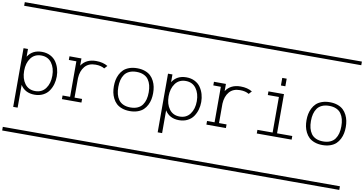

<svg xmlns="http://www.w3.org/2000/svg" viewBox="-118 -1305 3947 2082"><g transform="rotate(10 1856.0 -263.5)"><path d="M73.2 -476.1H122.1V-391.1Q172.9 -471.7 277.3 -471.7Q329.6 -471.7 370.1 -451.2Q410.6 -430.7 434.3 -396.2Q458 -361.8 469.7 -321Q481.4 -280.3 481.4 -235.8Q481.4 -191.4 469.7 -150.6Q458 -109.9 434.3 -75.4Q410.6 -41 370.1 -20.5Q329.6 0 277.3 0Q172.9 0 122.1 -80.6V169.9H73.2ZM162.8 -376.5Q122.1 -321.3 122.1 -235.8Q122.1 -150.4 162.8 -95.2Q203.6 -40 277.3 -40Q351.1 -40 391.8 -95.2Q432.6 -150.4 432.6 -235.8Q432.6 -321.3 391.8 -376.5Q351.1 -431.6 277.3 -431.6Q203.6 -431.6 162.8 -376.5ZM0 402.8H530.3V442.9H0ZM0 -970.2H530.3V-930.2H0Z M579.1 -4.4V-44.4H662.1V-435.5L579.1 -436V-476.1L686.5 -475.6H710.9Q710.9 -475.6 710.9 -396.5Q763.2 -476.1 874 -476.1Q949.2 -476.1 1002 -444.3L972.7 -412.1Q934.6 -436 874 -436Q796.9 -436 756.1 -387.5Q715.3 -338.9 710.9 -258.8V-44.4H793.9V-4.4ZM530.3 402.8H1060.5V442.9H530.3ZM530.3 -970.2H1060.5V-930.2H530.3Z M1535.6 -308.6Q1542 -276.4 1542 -240.2Q1542 -204.1 1535.6 -171.9Q1529.3 -139.6 1513.7 -108.4Q1498 -77.1 1474.1 -54.4Q1450.2 -31.7 1412.1 -18.1Q1374 -4.4 1325.7 -4.4Q1277.3 -4.4 1239.3 -18.1Q1201.2 -31.7 1177.2 -54.4Q1153.3 -77.1 1137.7 -108.4Q1122.1 -139.6 1115.7 -171.9Q1109.4 -204.1 1109.4 -240.2Q1109.4 -276.4 1115.7 -308.6Q1122.1 -340.8 1137.7 -372.1Q1153.3 -403.3 1177.2 -426Q1201.2 -448.7 1239.3 -462.4Q1277.3 -476.1 1325.7 -476.1Q1374 -476.1 1412.1 -462.4Q1450.2 -448.7 1474.1 -426Q1498 -403.3 1513.7 -372.1Q1529.3 -340.8 1535.6 -308.6ZM1484.4 -162.8Q1493.2 -197.3 1493.2 -240.2Q1493.2 -283.2 1484.4 -317.6Q1475.6 -352.1 1456.5 -379.2Q1437.5 -406.2 1404.3 -421.1Q1371.1 -436 1325.7 -436Q1280.3 -436 1247.1 -421.1Q1213.9 -406.2 1194.8 -379.2Q1175.8 -352.1 1167 -317.6Q1158.2 -283.2 1158.2 -240.2Q1158.2 -197.3 1167 -162.8Q1175.8 -128.4 1194.8 -101.3Q1213.9 -74.2 1247.1 -59.3Q1280.3 -44.4 1325.7 -44.4Q1371.1 -44.4 1404.3 -59.3Q1437.5 -74.2 1456.5 -101.3Q1475.6 -128.4 1484.4 -162.8ZM1060.5 402.8H1590.8V442.9H1060.5ZM1060.5 -970.2H1590.8V-930.2H1060.5Z M1664.1 -476.1H1712.9V-391.1Q1763.7 -471.7 1868.2 -471.7Q1920.4 -471.7 1960.9 -451.2Q2001.5 -430.7 2025.1 -396.2Q2048.8 -361.8 2060.5 -321Q2072.3 -280.3 2072.3 -235.8Q2072.3 -191.4 2060.5 -150.6Q2048.8 -109.9 2025.1 -75.4Q2001.5 -41 1960.9 -20.5Q1920.4 0 1868.2 0Q1763.7 0 1712.9 -80.6V169.9H1664.1ZM1753.7 -376.5Q1712.9 -321.3 1712.9 -235.8Q1712.9 -150.4 1753.7 -95.2Q1794.4 -40 1868.2 -40Q1941.9 -40 1982.7 -95.2Q2023.4 -150.4 2023.4 -235.8Q2023.4 -321.3 1982.7 -376.5Q1941.9 -431.6 1868.2 -431.6Q1794.4 -431.6 1753.7 -376.5ZM1590.8 402.8H2121.1V442.9H1590.8ZM1590.8 -970.2H2121.1V-930.2H1590.8Z M2169.9 -4.4V-44.4H2252.9V-435.5L2169.9 -436V-476.1L2277.3 -475.6H2301.8Q2301.8 -475.6 2301.8 -396.5Q2354 -476.1 2464.8 -476.1Q2540 -476.1 2592.8 -444.3L2563.5 -412.1Q2525.4 -436 2464.8 -436Q2387.7 -436 2346.9 -387.5Q2306.2 -338.9 2301.8 -258.8V-44.4H2384.8V-4.4ZM2121.1 402.8H2651.4V442.9H2121.1ZM2121.1 -970.2H2651.4V-930.2H2121.1Z M2940.9 -646V-562.5H2892.1V-646ZM2724.6 -4.4V-44.4H2892.1V-436H2770V-476.1H2940.9V-44.4H3108.4V-4.4ZM2651.4 402.8H3181.6V442.9H2651.4ZM2651.4 -970.2H3181.6V-930.2H2651.4Z M3656.7 -308.6Q3663.1 -276.4 3663.1 -240.2Q3663.1 -204.1 3656.7 -171.9Q3650.4 -139.6 3634.8 -108.4Q3619.1 -77.1 3595.2 -54.4Q3571.3 -31.7 3533.2 -18.1Q3495.1 -4.4 3446.8 -4.4Q3398.4 -4.4 3360.4 -18.1Q3322.3 -31.7 3298.3 -54.4Q3274.4 -77.1 3258.8 -108.4Q3243.2 -139.6 3236.8 -171.9Q3230.5 -204.1 3230.5 -240.2Q3230.5 -276.4 3236.8 -308.6Q3243.2 -340.8 3258.8 -372.1Q3274.4 -403.3 3298.3 -426Q3322.3 -448.7 3360.4 -462.4Q3398.4 -476.1 3446.8 -476.1Q3495.1 -476.1 3533.2 -462.4Q3571.3 -448.7 3595.2 -426Q3619.1 -403.3 3634.8 -372.1Q3650.4 -340.8 3656.7 -308.6ZM3605.5 -162.8Q3614.3 -197.3 3614.3 -240.2Q3614.3 -283.2 3605.5 -317.6Q3596.7 -352.1 3577.6 -379.2Q3558.6 -406.2 3525.4 -421.1Q3492.2 -436 3446.8 -436Q3401.4 -436 3368.2 -421.1Q3335 -406.2 3315.9 -379.2Q3296.9 -352.1 3288.1 -317.6Q3279.3 -283.2 3279.3 -240.2Q3279.3 -197.3 3288.1 -162.8Q3296.9 -128.4 3315.9 -101.3Q3335 -74.2 3368.2 -59.3Q3401.4 -44.4 3446.8 -44.4Q3492.2 -44.4 3525.4 -59.3Q3558.6 -74.2 3577.6 -101.3Q3596.7 -128.4 3605.5 -162.8ZM3181.6 402.8H3711.9V442.9H3181.6ZM3181.6 -970.2H3711.9V-930.2H3181.6Z"/></g></svg>

Font: AzarMehrMSRS1
Style: Regular
Weight: 1
Designer: Amin Abedi
Version: Version 1.00